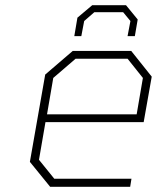

<svg xmlns="http://www.w3.org/2000/svg" viewBox="-20 -719 608 739"><path d="M266 -580 278 -651 335 -699H465L510 -644L499 -580H471L482 -638L454 -672H343L304 -638L293 -580ZM173 0 95 -96 154 -432 260 -523H485L564 -424L533 -249H155L130 -104L189 -31H486L481 0ZM161 -279H506L530 -419L471 -493H271L185 -419Z"/></svg>

Font: Tomorrow ExtraLight
Style: Italic
Weight: 275
Italic angle: -10°
Designer: Tony de Marco, Monica Rizzolli
Foundry: Just in Type
Version: Version 2.002